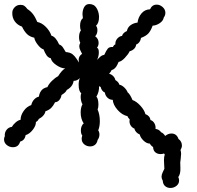

<svg xmlns="http://www.w3.org/2000/svg" viewBox="-146 -727 977 952"><path d="M752 36Q752 44 750 60Q750 64 748.5 72.5Q747 81 748 87Q748 92 748.5 106Q749 120 746.5 131.5Q744 143 738 151Q742 159 742 168Q742 184 729 194.5Q716 205 699 205Q684 205 673 196Q662 187 661 169Q655 159 655 149Q655 139 661 126.5Q667 114 669 110Q669 101 668 90Q667 79 667 67Q667 50 671 39L667 34Q660 37 650 37Q635 37 624.5 28.5Q614 20 613 2Q602 -5 597 -15Q581 -15 565.5 -30Q550 -45 547 -60Q537 -64 529.5 -72Q522 -80 521 -89Q509 -94 502.5 -104Q496 -114 496 -126Q496 -132 497 -135Q488 -144 486 -151Q459 -157 437 -182Q415 -207 413 -232Q398 -232 387 -242.5Q376 -253 374 -268Q358 -275 353 -296Q347 -298 345 -300Q346 -287 342.5 -273Q339 -259 332 -248Q342 -237 342 -208Q342 -194 338 -184Q349 -159 349 -126Q349 -100 341 -81Q347 -72 347 -60Q347 -45 338 -33Q335 -17 325 -9Q315 -1 301 -1Q284 -1 271.5 -11.5Q259 -22 259 -39Q259 -46 262 -55Q255 -63 255 -81Q255 -92 259 -101.5Q263 -111 269 -115Q254 -138 254 -169Q254 -194 263 -210Q259 -216 256.5 -226.5Q254 -237 254 -247Q254 -258 257 -265Q244 -274 244 -307Q244 -326 250 -340Q237 -326 219 -326Q215 -297 185 -281Q181 -269 159 -256Q157 -242 148.5 -231.5Q140 -221 127 -220Q118 -202 108 -192Q98 -182 79 -175Q78 -165 69 -154.5Q60 -144 46 -137Q43 -128 32 -122Q33 -105 17 -84Q1 -63 -19 -57Q-23 -31 -46 -25Q-54 3 -82 3Q-99 3 -112.5 -8Q-126 -19 -126 -36Q-126 -44 -122 -52Q-124 -69 -114 -82.5Q-104 -96 -87 -98Q-82 -108 -69 -119.5Q-56 -131 -44 -133Q-44 -155 -28.5 -177Q-13 -199 9 -206Q13 -223 23.5 -234Q34 -245 47 -248Q49 -265 59 -278Q69 -291 89 -295Q96 -311 112 -326.5Q128 -342 142 -349Q160 -378 177 -388Q157 -388 133 -404.5Q109 -421 106 -438Q93 -441 85 -452.5Q77 -464 70 -482Q56 -486 41 -505.5Q26 -525 24 -540Q1 -545 -12.5 -558.5Q-26 -572 -37 -595Q-60 -603 -73 -621.5Q-86 -640 -85 -664Q-85 -677 -76 -688Q-67 -699 -54 -702Q-50 -703 -44 -703Q-33 -703 -25.5 -698Q-18 -693 -10 -682Q6 -672 17.5 -657Q29 -642 39 -618Q61 -614 81 -594Q101 -574 109 -550Q130 -545 147 -507Q157 -503 162 -497Q167 -491 171.5 -483Q176 -475 180 -469Q202 -467 213 -458.5Q224 -450 232.5 -437Q241 -424 246 -417Q244 -427 244 -430Q244 -449 261 -460Q259 -464 253 -476Q247 -488 247 -498Q247 -505 252 -515Q246 -526 246 -543Q246 -564 255 -576Q251 -584 251 -599Q251 -626 265 -637Q263 -649 263 -656Q263 -677 271.5 -692Q280 -707 297 -707Q308 -707 318 -702Q330 -695 337.5 -678Q345 -661 345 -642Q345 -613 330 -599Q337 -592 337 -577Q337 -559 326 -547Q343 -535 343 -514Q343 -501 335 -490Q344 -487 344 -467Q344 -447 335 -430Q339 -434 346 -441Q353 -448 358.5 -451Q364 -454 371 -455Q381 -477 388.5 -486Q396 -495 414 -494Q418 -504 426 -507Q425 -523 435 -535Q445 -547 459 -549Q464 -565 483 -573Q487 -592 502 -602.5Q517 -613 536 -615Q539 -641 555.5 -660.5Q572 -680 598 -681Q608 -704 631 -704Q647 -704 660.5 -692Q674 -680 674 -663Q674 -651 666 -640Q663 -623 645 -611.5Q627 -600 611 -600Q601 -573 589 -560.5Q577 -548 553 -539Q552 -528 545.5 -519Q539 -510 529 -506Q528 -494 519 -485Q510 -476 497 -473Q490 -458 473 -440Q456 -422 442 -420Q441 -417 436 -406.5Q431 -396 424 -389Q417 -382 407 -379Q405 -373 395 -361Q406 -359 415 -350Q424 -341 426 -330Q442 -321 446 -307Q458 -305 470 -293.5Q482 -282 487 -269Q499 -260 511 -231Q531 -224 550.5 -202.5Q570 -181 575 -161Q585 -158 592 -150Q599 -142 600 -132Q613 -128 620 -115Q627 -102 625 -88Q636 -86 642 -82Q648 -78 653 -71Q663 -68 673 -53Q688 -65 704 -65Q730 -65 739 -38Q756 -26 756 -5Q756 5 749 17Q752 26 752 36Z"/></svg>

Font: Pangolin
Style: Regular
Weight: 400
Designer: Kevin Burke
Foundry: Google, Inc.
Version: Version 1.101